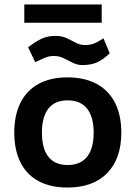

<svg xmlns="http://www.w3.org/2000/svg" viewBox="-20 -821 607 861"><path d="M282 -474Q360 -474 414 -444.5Q468 -415 496 -359.5Q524 -304 524 -226Q524 -110 461 -45Q398 20 282 20Q206 20 152.5 -9Q99 -38 71.5 -93.5Q44 -149 44 -226Q44 -304 71.5 -359.5Q99 -415 152.5 -444.5Q206 -474 282 -474ZM283 -371Q226 -371 197 -334Q168 -297 168 -226Q168 -155 197 -118Q226 -81 283 -81Q341 -81 370.5 -118Q400 -155 400 -226Q400 -297 370.5 -334Q341 -371 283 -371ZM138 -542 106 -609Q140 -635 166.5 -647.5Q193 -660 230 -660Q257 -660 278.5 -650Q300 -640 319.5 -629.5Q339 -619 361 -619Q383 -619 399.5 -625Q416 -631 444 -649L472 -582Q444 -555 418 -542.5Q392 -530 351 -529Q328 -529 307.5 -539Q287 -549 266.5 -559.5Q246 -570 221 -570Q201 -570 184 -563Q167 -556 138 -542ZM89 -801H436V-719H89Z"/></svg>

Font: Podkova ExtraBold
Style: Regular
Weight: 800
Designer: Ilya Yudin
Foundry: Cyreal (www.cyreal.org)
Version: Version 2.103